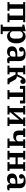

<svg xmlns="http://www.w3.org/2000/svg" viewBox="2416 -2990 774 5646"><g transform="rotate(90 2803.0 -167.0)"><path d="M41 -60H105V-462H41V-522H632V-462H568V-60H632V0H375V-60H437V-458H236V-60H298V0H41Z M704 140H768V-431L704 -444V-494L899 -534V-444H904Q919 -480 954.5 -507Q990 -534 1046 -534Q1094 -534 1132.5 -515Q1171 -496 1198.5 -460.5Q1226 -425 1240.5 -374.5Q1255 -324 1255 -261Q1255 -198 1240.5 -147.5Q1226 -97 1198.5 -61.5Q1171 -26 1132.5 -7Q1094 12 1046 12Q989 12 954 -15Q919 -42 904 -77H899V140H983V200H704ZM1003 -70Q1053 -70 1084 -104Q1115 -138 1115 -200V-322Q1115 -384 1084 -418Q1053 -452 1003 -452Q961 -452 930 -426.5Q899 -401 899 -357V-165Q899 -121 930 -95.5Q961 -70 1003 -70Z M1503 12Q1422 12 1383 -27Q1344 -66 1344 -135Q1344 -211 1399.5 -250Q1455 -289 1573 -289H1644V-352Q1644 -413 1619 -444.5Q1594 -476 1537 -476Q1493 -476 1469 -463V-459Q1479 -453 1488.5 -440.5Q1498 -428 1498 -406Q1498 -377 1480.5 -358.5Q1463 -340 1429 -340Q1400 -340 1381.5 -359Q1363 -378 1363 -409Q1363 -433 1376.5 -455.5Q1390 -478 1417 -495.5Q1444 -513 1483.5 -523.5Q1523 -534 1575 -534Q1675 -534 1725 -488.5Q1775 -443 1775 -361V-59H1839V-9Q1824 1 1799 6.5Q1774 12 1748 12Q1698 12 1676 -12.5Q1654 -37 1654 -75V-78H1649Q1642 -61 1631 -45Q1620 -29 1603 -16.5Q1586 -4 1561.5 4Q1537 12 1503 12ZM1554 -68Q1594 -68 1619 -87Q1644 -106 1644 -151V-235H1587Q1527 -235 1501.5 -213.5Q1476 -192 1476 -152V-134Q1476 -100 1497.5 -84Q1519 -68 1554 -68Z M1909 -60H1973V-462H1909V-522H2166V-462H2104V-297H2171L2217 -397Q2252 -472 2286 -503Q2320 -534 2365 -534Q2403 -534 2425.5 -512.5Q2448 -491 2448 -457Q2448 -421 2427 -400Q2406 -379 2376 -379Q2349 -379 2332 -393.5Q2315 -408 2309 -434H2304Q2283 -409 2264 -364L2224 -278Q2266 -274 2292 -256Q2318 -238 2336 -202L2413 -60H2458V0H2295L2171 -237H2104V-60H2166V0H1909Z M2629 -60H2699V-458H2593V-367H2506V-522H3023V-367H2936V-458H2830V-60H2900V0H2629Z M3093 -60H3157V-462H3093V-522H3346V-462H3285V-304L3279 -181H3283L3496 -436V-462H3435V-522H3688V-462H3624V-60H3688V0H3435V-60H3496V-218L3502 -341H3498L3285 -86V-60H3346V0H3093Z M4053 -60H4137V-245H4132Q4084 -169 3981 -169Q3896 -169 3857.5 -210.5Q3819 -252 3819 -339V-462H3755V-522H4007V-462H3950V-346Q3950 -295 3970 -273.5Q3990 -252 4035 -252Q4080 -252 4108.5 -271.5Q4137 -291 4137 -326V-462H4080V-522H4332V-462H4268V-60H4332V0H4053Z M4414 -60H4478V-462H4414V-522H4671V-462H4609V-300H4810V-462H4748V-522H5005V-462H4941V-60H5005V0H4748V-60H4810V-236H4609V-60H4671V0H4414Z M5241 12Q5160 12 5121 -27Q5082 -66 5082 -135Q5082 -211 5137.5 -250Q5193 -289 5311 -289H5382V-352Q5382 -413 5357 -444.5Q5332 -476 5275 -476Q5231 -476 5207 -463V-459Q5217 -453 5226.5 -440.5Q5236 -428 5236 -406Q5236 -377 5218.5 -358.5Q5201 -340 5167 -340Q5138 -340 5119.5 -359Q5101 -378 5101 -409Q5101 -433 5114.5 -455.5Q5128 -478 5155 -495.5Q5182 -513 5221.5 -523.5Q5261 -534 5313 -534Q5413 -534 5463 -488.5Q5513 -443 5513 -361V-59H5577V-9Q5562 1 5537 6.5Q5512 12 5486 12Q5436 12 5414 -12.5Q5392 -37 5392 -75V-78H5387Q5380 -61 5369 -45Q5358 -29 5341 -16.5Q5324 -4 5299.5 4Q5275 12 5241 12ZM5292 -68Q5332 -68 5357 -87Q5382 -106 5382 -151V-235H5325Q5265 -235 5239.5 -213.5Q5214 -192 5214 -152V-134Q5214 -100 5235.5 -84Q5257 -68 5292 -68Z"/></g></svg>

Font: IBM Plex Serif SemiBold
Style: Regular
Weight: 600
Designer: Mike Abbink, Paul van der Laan, Pieter van Rosmalen
Foundry: Bold Monday
Version: Version 2.5